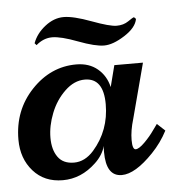

<svg xmlns="http://www.w3.org/2000/svg" viewBox="-40 -462 495 509"><g transform="rotate(-5 208.0 -207.5)"><path d="M270 -284.2H346.2L307.6 -138.2Q298.3 -107.4 298.3 -82.3Q298.3 -57.1 307.1 -57.1Q315.9 -57.1 331.3 -72.5Q346.7 -87.9 357.4 -103.5L368.7 -119.1L389.6 -99.6Q373.5 -68.4 348.6 -42.5Q300.3 7.8 264.6 7.8Q222.7 7.8 222.7 -57.1Q222.7 -67.9 223.6 -73.2Q216.3 -48.3 195.8 -29.3Q156.7 7.8 107.7 7.8Q58.6 7.8 29.1 -25.6Q-0.5 -59.1 -0.5 -109.4Q-0.5 -187.5 50.3 -241.2Q101.1 -294.9 169.4 -294.9Q203.6 -294.9 226.1 -276.1Q248.5 -257.3 255.4 -227.1ZM188.5 -252.9Q160.2 -252.9 135.5 -229.2Q110.8 -205.6 97.7 -172.1Q84.5 -138.7 84.5 -106.9Q84.5 -75.2 98.4 -55.7Q112.3 -36.1 141.4 -36.1Q170.4 -36.1 193.8 -62.5Q238.3 -113.3 238.3 -183.1Q238.3 -252.9 188.5 -252.9ZM69.3 -355 64.5 -360.4Q73.7 -385.7 97.4 -404.3Q121.1 -422.9 147 -422.9Q172.9 -422.9 220 -405.3Q267.1 -387.7 285.4 -387.7Q303.7 -387.7 316.7 -396.7Q329.6 -405.8 333 -406.2L337.9 -401.4Q334 -378.4 302.7 -358.4Q271.5 -338.4 247.8 -338.4Q224.1 -338.4 179.7 -355.2Q135.3 -372.1 112.1 -372.1Q88.9 -372.1 69.3 -355Z"/></g></svg>

Font: Niconne
Style: Regular
Weight: 400
Designer: Vernon Adams
Foundry: Vernon Adams
Version: Version 1.002